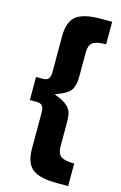

<svg xmlns="http://www.w3.org/2000/svg" viewBox="-131 -799 618 981"><g transform="rotate(15 178.0 -308.5)"><path d="M245.1 -425.8Q245.1 -403.3 240.7 -386.7Q236.3 -370.1 229.7 -359.1Q223.1 -348.1 209 -338.6Q194.8 -329.1 182.4 -323.5Q169.9 -317.9 147 -309.1Q175.3 -298.3 190.4 -290.5Q205.6 -282.7 219.7 -269.5Q233.9 -256.3 239.5 -237.5Q245.1 -218.8 245.1 -190.9V-59.1Q245.1 -22.5 264.4 -7.8Q283.7 6.8 335 6.8V126H275.9Q182.6 126 144.8 95.2Q106.9 64.5 106.9 -11.2V-201.2Q106.9 -226.6 97.9 -237.3Q88.9 -248 67.9 -248H32.2V-370.1H67.9Q88.9 -370.1 97.9 -380.6Q106.9 -391.1 106.9 -416V-606Q106.9 -681.6 144.8 -712.4Q182.6 -743.2 275.9 -743.2H335V-624Q283.7 -624 264.4 -609.4Q245.1 -594.7 245.1 -558.1Z"/></g></svg>

Font: Montserrat arm SemiBold
Style: Regular
Weight: 600
Designer: Julieta Ulanovsky
Foundry: Julieta Ulanovsky
Version: Version 6.000;PS 006.000;hotconv 1.0.88;makeotf.lib2.5.64775